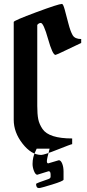

<svg xmlns="http://www.w3.org/2000/svg" viewBox="-20 -790 444 979"><path d="M188 -673Q202 -673 225 -591.5Q248 -510 263 -510Q267 -510 319.5 -535.5Q372 -561 394 -571V-591Q362 -591 350.5 -610.5Q339 -630 328.5 -671Q318 -712 310 -741Q302 -770 296 -770Q279 -770 164.5 -727.5Q50 -685 50 -678V-179Q50 -115 95 -57.5Q140 0 190 0Q205 0 274 -27.5Q343 -55 348 -55V-84Q230 -84 197 -132Q180 -157 175 -182.5Q170 -208 170 -250V-663Q178 -673 188 -673ZM228 83 170 101Q161 101 153.5 82.5Q146 64 146 46Q146 10 162 -21L167 -32H233Q219 20 219 31.5Q219 43 226 43L280 27Q290 27 297 44Q304 61 304 85V126Q304 133 245.5 151Q187 169 179 169Q164 169 164 148Q164 144 227 123Q238 119 238 111V100Q238 83 228 83Z"/></svg>

Font: Pirata One
Style: Regular
Weight: 400
Designer: Rodrigo Fuenzalida, Nicolas Massi
Foundry: Rodrigo Fuenzalida, Nicolas Massi
Version: Version 1.001